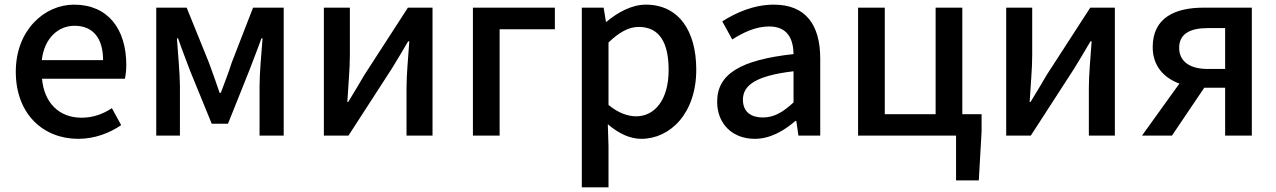

<svg xmlns="http://www.w3.org/2000/svg" viewBox="-20 -584 5498 827"><path d="M317 14C388 14 452 -11 502 -45L462 -118C422 -92 380 -77 331 -77C236 -77 170 -140 161 -245H518C521 -259 524 -281 524 -304C524 -459 445 -564 299 -564C171 -564 48 -454 48 -275C48 -93 166 14 317 14ZM160 -325C171 -421 232 -473 301 -473C381 -473 424 -419 424 -325Z M653 0H755V-214C755 -266 746 -360 742 -419H747C762 -375 782 -324 798 -281L892 -51H962L1054 -281C1070 -324 1090 -373 1106 -419H1111C1106 -360 1098 -266 1098 -214V0H1202V-551H1070L978 -314C964 -269 947 -227 931 -184H926C912 -227 896 -269 880 -314L784 -551H653Z M1375 0H1481L1668 -289C1688 -321 1718 -372 1738 -406H1743C1738 -335 1731 -262 1731 -205V0H1843V-551H1737L1550 -262C1531 -229 1500 -178 1480 -145H1476C1480 -215 1487 -288 1487 -345V-551H1375Z M2017 0H2132V-458H2370V-551H2017Z M2486 223H2601V45L2598 -49C2644 -9 2694 14 2742 14C2866 14 2979 -95 2979 -284C2979 -454 2901 -564 2762 -564C2700 -564 2640 -530 2592 -490H2590L2580 -551H2486ZM2720 -83C2687 -83 2644 -96 2601 -132V-401C2647 -445 2688 -468 2731 -468C2823 -468 2860 -397 2860 -282C2860 -154 2800 -83 2720 -83Z M3231 14C3297 14 3356 -20 3406 -63H3410L3419 0H3513V-331C3513 -478 3450 -564 3313 -564C3225 -564 3148 -528 3091 -492L3134 -414C3181 -444 3235 -470 3293 -470C3374 -470 3397 -414 3398 -351C3169 -326 3069 -265 3069 -146C3069 -49 3136 14 3231 14ZM3266 -78C3217 -78 3180 -100 3180 -155C3180 -216 3235 -258 3398 -277V-143C3353 -101 3314 -78 3266 -78Z M4098 193H4196L4208 -18V-92H4125V-551H4010V-92H3791V-551H3676V0H4098Z M4314 0H4420L4607 -289C4627 -321 4657 -372 4677 -406H4682C4677 -335 4670 -262 4670 -205V0H4782V-551H4676L4489 -262C4470 -229 4439 -178 4419 -145H4415C4419 -215 4426 -288 4426 -345V-551H4314Z M5182 -287C5104 -287 5059 -320 5059 -378C5059 -437 5104 -463 5182 -463H5257V-287ZM4899 0H5028L5167 -206H5168H5257V0H5372V-551H5164C5040 -551 4945 -507 4945 -381C4945 -298 4995 -248 5060 -224Z"/></svg>

Font: Noto Sans TC Medium
Style: Regular
Weight: 500
Designer: Ryoko NISHIZUKA 西塚涼子 (kana, bopomofo & ideographs); Paul D. Hunt (Latin, Greek & Cyrillic); Sandoll Communications 산돌커뮤니
Foundry: Adobe
Version: Version 2.004;hotconv 1.0.118;makeotfexe 2.5.65603